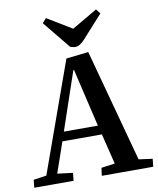

<svg xmlns="http://www.w3.org/2000/svg" viewBox="-101 -1033 917 1111"><g transform="rotate(-10 358.0 -477.5)"><path d="M453 -719 632 -57 713 -46 708 0H406L412 -46L492 -57L448 -236H216L154 -57L245 -46L240 0H9L14 -46L90 -57L322 -704ZM234 -290H434L354 -631H350ZM223 -929 246 -955 391 -867 540 -954 561 -927 439 -792Q410 -761 386 -761Q377 -761 369.5 -763Q362 -765 355 -767Z"/></g></svg>

Font: Literata 36pt SemiBold
Style: Italic
Weight: 600
Italic angle: -2°
Designer: Latin by Veronika Burian and Jose Scaglione. Greek by Irene Vlachou. Cyrillic by Vera Evstafieva
Foundry: TypeTogether
Version: Version 3.002